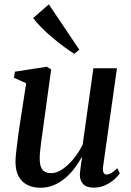

<svg xmlns="http://www.w3.org/2000/svg" viewBox="-20 -850 602 880"><path d="M165 10.5Q132.5 10.5 106.8 -1.8Q81 -14 66.2 -40Q51.5 -66 51 -106.5Q51 -122 53.2 -144.5Q55.5 -167 58.8 -192.5Q62 -218 65.2 -242Q68.5 -266 71.5 -284L100 -468.5L44 -493.5L48.5 -521.5L194.5 -544L214.5 -532L180.5 -284.5Q178 -265 174.8 -242.5Q171.5 -220 168.5 -197.8Q165.5 -175.5 163.8 -156.5Q162 -137.5 162 -124.5Q162 -99.5 167.8 -84.5Q173.5 -69.5 185.2 -63Q197 -56.5 214.5 -56.5Q240 -56.5 266.8 -74.8Q293.5 -93 317.8 -122.8Q342 -152.5 359 -187.5L408 -537H516L452.5 -86.5Q450 -68.5 454.5 -59.2Q459 -50 468.5 -50Q478 -50 490 -56.8Q502 -63.5 517.5 -79L529 -55.5Q522 -44 504.8 -28.5Q487.5 -13 463.2 -1.5Q439 10 409.5 10Q375.5 10 360.5 -7Q345.5 -24 346 -49.5Q346 -53 347 -62Q348 -71 349.5 -83Q351 -95 352.8 -107.2Q354.5 -119.5 356 -129L354.5 -129.5Q339.5 -102.5 320.2 -77.2Q301 -52 277.2 -32.2Q253.5 -12.5 225.5 -1Q197.5 10.5 165 10.5ZM320.5 -603.5Q300 -616 273.5 -635.5Q247 -655 219.5 -678.2Q192 -701.5 169 -724.8Q146 -748 132 -767.5L204 -830L343.5 -622Z"/></svg>

Font: Merriweather 72pt Medium
Style: Italic
Weight: 500
Italic angle: -7.8°
Version: Version 2.101